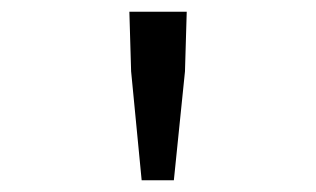

<svg xmlns="http://www.w3.org/2000/svg" viewBox="-20 -792 540 328"><path d="M222 -484H277L296 -670L299 -772H201L204 -670Z"/></svg>

Font: Noto Sans Mono CJK SC
Style: Regular
Weight: 400
Designer: Ryoko NISHIZUKA 西塚涼子 (kana, bopomofo & ideographs); Paul D. Hunt (Latin, Greek & Cyrillic); Sandoll Communications 산돌커뮤니
Foundry: Adobe
Version: Version 2.004;hotconv 1.0.118;makeotfexe 2.5.65603